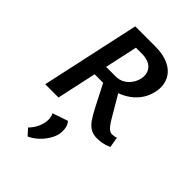

<svg xmlns="http://www.w3.org/2000/svg" viewBox="-274 -777 1208 1208"><g transform="rotate(45 329.5 -173.5)"><path d="M52 0 195 -658H371Q433 -658 477 -641.5Q521 -625 546 -596Q571 -567 578 -529.5Q585 -492 574 -449Q562 -403 534.5 -368Q507 -333 469 -310Q431 -287 387.5 -275.5Q344 -264 299 -264H154L172 -348H330Q365 -348 391 -364Q417 -380 433 -404.5Q449 -429 454 -455Q463 -504 434.5 -535Q406 -566 344 -566H293L170 0ZM523 11Q487 11 462.5 -4.5Q438 -20 420 -46.5Q402 -73 384 -107L289 -292L392 -327L500 -143Q515 -118 527 -102.5Q539 -87 550 -80.5Q561 -74 571 -74Q578 -74 588.5 -75.5Q599 -77 609 -81L621 -10Q590 3 566.5 7Q543 11 523 11ZM206 311 168 269Q188 249 202 223.5Q216 198 222 170Q226 148 223.5 128Q221 108 213 97L316 62Q331 78 336 103Q341 128 336 158Q330 186 311.5 216Q293 246 266 271Q239 296 206 311Z"/></g></svg>

Font: Ysabeau Infant
Style: Bold Italic
Weight: 700
Italic angle: -12°
Designer: Christian Thalmann (Catharsis Fonts)
Version: Version 2.001;gftools[0.9.30]; featfreeze: ss01,ss02,lnum